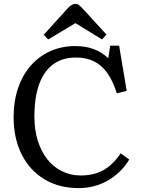

<svg xmlns="http://www.w3.org/2000/svg" viewBox="-20 -954 738 988"><path d="M386 14Q284 14 208.5 -31.5Q133 -77 91.5 -159.5Q50 -242 50 -353Q50 -433 73 -500.5Q96 -568 138 -616Q180 -664 238.5 -690.5Q297 -717 368 -717Q422 -717 464.5 -700.5Q507 -684 537 -654L547 -719H593L632 -486L581 -474Q561 -538 532 -578.5Q503 -619 463.5 -638.5Q424 -658 370 -658Q301 -658 253.5 -623Q206 -588 181.5 -520.5Q157 -453 157 -354Q157 -287 174 -231.5Q191 -176 222.5 -135.5Q254 -95 298.5 -73Q343 -51 396 -51Q440 -51 476.5 -63Q513 -75 543.5 -100Q574 -125 601 -165L645 -133Q625 -99 597 -72Q569 -45 535.5 -25.5Q502 -6 464 4Q426 14 386 14ZM228 -751 205 -775 329 -912Q338 -922 348 -928Q358 -934 368 -934Q379 -934 387 -927.5Q395 -921 409 -906L528 -776L505 -751L368 -835Z"/></svg>

Font: Literata 18pt
Style: Regular
Weight: 400
Designer: Latin by Veronika Burian and Jose Scaglione. Greek by Irene Vlachou. Cyrillic by Vera Evstafieva.
Foundry: TypeTogether
Version: Version 3.103;gftools[0.9.29]